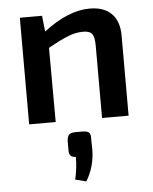

<svg xmlns="http://www.w3.org/2000/svg" viewBox="-55 -550 700 879"><g transform="rotate(-5 295.0 -110.5)"><path d="M390 -504Q455 -504 490 -469Q525 -434 525 -368V0H403V-331Q403 -372 392 -386.5Q381 -401 351 -401Q317 -401 282.5 -387.5Q248 -374 189 -341L190 0H68V-490H170L178 -417Q291 -504 390 -504ZM308 54Q330 54 338 61.5Q346 69 345 89L346 142Q345 219 306 283L256 270Q268 219 268 167Q237 167 237 136V89Q239 69 247.5 61.5Q256 54 278 54Z"/></g></svg>

Font: Exo 2 Semi Bold
Style: Regular
Weight: 600
Designer: Natanael Gama
Version: Version 1.001;PS 001.001;hotconv 1.0.88;makeotf.lib2.5.64775